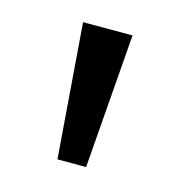

<svg xmlns="http://www.w3.org/2000/svg" viewBox="-54 -763 333 356"><g transform="rotate(15 112.5 -585.0)"><path d="M160 -714 140 -456H85L65 -714Z"/></g></svg>

Font: Noto Sans Chakma
Style: Regular
Weight: 400
Designer: Zachary Quinn Scheuren - Monotype Design Team
Foundry: Monotype Imaging Inc.
Version: Version 2.003; ttfautohint (v1.8.4.7-5d5b)